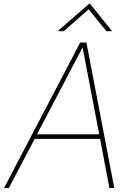

<svg xmlns="http://www.w3.org/2000/svg" viewBox="-33 -940 669 960"><path d="M11.4 0H-12.8L367.9 -727.3H399.1L538.4 0H514.2L467.3 -245.7H140.3ZM152 -268.5H463.1L380.7 -698.9H377.8ZM285.8 -784.1 410 -893.5 498.8 -784.1H525.8L525.3 -786.9L417.6 -920.5H411.9L258.3 -786.9L258.8 -784.1Z"/></svg>

Font: Inter UI Thin
Style: Italic
Weight: 100
Italic angle: -9.39999°
Designer: Rasmus Andersson
Foundry: rsms
Version: 3.2;8d6f07862